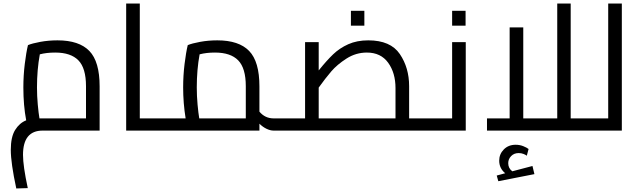

<svg xmlns="http://www.w3.org/2000/svg" viewBox="-20 -738 3624 1085"><path d="M543 -250V0H221Q110 0 110 137Q110 200 137 325L72 327Q41 183 41 109Q41 36 65.5 -3.5Q90 -43 128 -58Q112 -142 112 -244Q112 -311 120 -376.5Q128 -442 138 -483Q162 -493 208 -501.5Q254 -510 305 -510Q427 -510 485 -450Q543 -390 543 -250ZM466 -69V-251Q466 -353 423 -397Q380 -441 292 -441Q243 -441 205 -431Q189 -344 189 -244Q189 -195 193.5 -146.5Q198 -98 203 -69Z M864 -69V0H693V-718H770V-69Z M1558 -69V0H1526Q1507 0 1485.5 -10.5Q1464 -21 1446 -39V0H864V-69H1029Q1015 -155 1015 -244Q1015 -311 1023 -376.5Q1031 -442 1041 -483Q1065 -493 1111 -501.5Q1157 -510 1208 -510Q1330 -510 1388 -450Q1446 -390 1446 -250V-107Q1478 -69 1526 -69ZM1106 -69H1369V-251Q1369 -353 1326 -397Q1283 -441 1195 -441Q1146 -441 1108 -431Q1092 -344 1092 -244Q1092 -195 1096.5 -146.5Q1101 -98 1106 -69Z M1558 0ZM2386 -69V0H1558V-69H1704V-500H1781V-340Q1826 -396 1862.5 -431Q1899 -466 1948 -488Q1997 -510 2061 -510Q2187 -510 2239.5 -432.5Q2292 -355 2292 -251V-69ZM1781 -243V-69H2215V-240Q2215 -326 2173.5 -383.5Q2132 -441 2053 -441Q1991 -441 1938 -407Q1885 -373 1852 -334.5Q1819 -296 1781 -243ZM1963 -677H2039V-593H1963Z M2386 0ZM2612 -500V0H2386V-69H2535V-500ZM2535 -677H2611V-593H2535Z M2732 0ZM3294 -69V0H2732V-69H2860V-583H2937V-69H3129V-718H3205V-69ZM3000 246 2796 286 2787 254 2835 241Q2801 213 2801 170Q2801 133 2827 106.5Q2853 80 2894 80Q2917 80 2937 88Q2957 96 2967 104L2957 142Q2951 137 2938.5 132Q2926 127 2911 127Q2885 127 2868.5 144Q2852 161 2852 184Q2852 213 2875 230L2989 200Z M3494 -718V0H3294V-69H3417V-718Z"/></svg>

Font: Cairo
Style: Regular
Weight: 400
Designer: Mohamed Gaber, the designers of Titillium
Foundry: Kief Type Foundry
Version: Version 2.009; ttfautohint (v1.5.33-1714) -l 8 -r 50 -G 200 